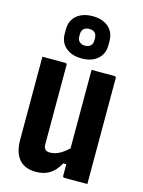

<svg xmlns="http://www.w3.org/2000/svg" viewBox="-149 -1112 897 1207"><g transform="rotate(15 300.0 -509.0)"><path d="M540 0Q515 0 490 0Q465 0 440.5 0Q416 0 391 0Q389 0 387 -0.5Q385 -1 384 -2Q383 -3 382 -4Q381 -5 380.5 -7Q380 -9 380 -11Q380 -97 380 -183Q380 -269 380 -355.5Q380 -442 380 -528Q380 -614 380 -700Q405 -700 429.5 -700Q454 -700 479 -700Q504 -700 529 -700Q533 -700 535 -698.5Q537 -697 538.5 -695Q540 -693 540 -689Q540 -617 540 -544.5Q540 -472 540 -399.5Q540 -327 540 -254.5Q540 -182 540 -110Q540 -80 540 -52Q540 -24 540 0ZM205 10Q169 10 141.5 -1.5Q114 -13 96 -35Q78 -57 69 -88Q60 -119 60 -158Q60 -232 60 -305.5Q60 -379 60 -453Q60 -527 60 -600Q60 -625 60 -650Q60 -675 60 -700Q98 -700 135 -700Q172 -700 209 -700Q213 -700 215 -698.5Q217 -697 218.5 -695Q220 -693 220 -689Q220 -606 220 -518.5Q220 -431 220 -343Q220 -255 220 -172Q220 -151 230 -140.5Q240 -130 261 -130Q284 -130 307 -139Q330 -148 354 -166.5Q378 -185 402 -213V-86H360Q342 -53 320 -32Q298 -11 270 -0.5Q242 10 205 10ZM300 -1028Q344 -1028 375.5 -1013Q407 -998 424.5 -970.5Q442 -943 442 -905V-876Q442 -820 403.5 -786.5Q365 -753 300 -753Q235 -753 196.5 -786.5Q158 -820 158 -876V-905Q158 -943 175.5 -970.5Q193 -998 225 -1013Q257 -1028 300 -1028ZM300 -945Q277 -945 264 -933Q251 -921 251 -898V-882Q251 -872 254 -863.5Q257 -855 264 -849Q270 -843 279 -839.5Q288 -836 300 -836Q323 -836 336 -848.5Q349 -861 349 -882V-898Q349 -909 346 -917.5Q343 -926 337 -932Q331 -939 321.5 -942Q312 -945 300 -945Z"/></g></svg>

Font: Recursive Monospace ExtraBold
Style: Regular
Weight: 800
Version: Version 1.047